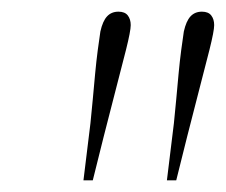

<svg xmlns="http://www.w3.org/2000/svg" viewBox="-20 -763 387 329"><path d="M183 -743Q194 -743 199 -736.5Q204 -730 204 -720Q204 -710 196 -678Q188 -646 173.5 -590.5Q159 -535 139 -454H123L135 -552Q137 -571 139 -593Q141 -615 143 -636.5Q145 -658 147.5 -677Q150 -696 152 -709Q156 -727 163.5 -735Q171 -743 183 -743ZM326 -743Q337 -743 342 -736.5Q347 -730 347 -720Q347 -710 339 -678Q331 -646 316.5 -590.5Q302 -535 282 -454H266L278 -552Q280 -571 282 -593Q284 -615 286 -636.5Q288 -658 290.5 -677Q293 -696 295 -709Q299 -727 306.5 -735Q314 -743 326 -743Z"/></svg>

Font: Source Serif 4 48pt Light
Style: Italic
Weight: 300
Italic angle: -12°
Designer: Frank Grießhammer
Foundry: Adobe Systems Incorporated
Version: Version 4.004;hotconv 1.0.116;makeotfexe 2.5.65601